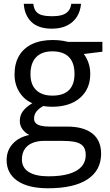

<svg xmlns="http://www.w3.org/2000/svg" viewBox="-20 -758 583 1018"><path d="M234.9 240.2Q129.4 240.2 72.3 200.9Q15.1 161.6 15.1 90.8Q15.1 40.5 47.1 4.9Q79.1 -30.8 135.7 -42.5Q114.7 -52.2 99.9 -71.8Q85 -91.3 85 -116.7Q85 -146 101.3 -168.2Q117.7 -190.4 151.4 -210.9Q109.4 -228 83.3 -268.8Q57.1 -309.6 57.1 -363.8Q57.1 -421.4 81.1 -462.2Q105 -502.9 150.4 -524.4Q195.8 -545.9 260.3 -545.9Q274.4 -545.9 288.8 -544.7Q303.2 -543.5 316.4 -541.3Q329.6 -539.1 339.4 -536.1H522.9V-483.9L424.3 -471.7Q439 -452.6 448.7 -425.8Q458.5 -398.9 458.5 -366.2Q458.5 -286.1 404.3 -239Q350.1 -191.9 255.4 -191.9Q232.9 -191.9 209.5 -195.8Q185.5 -182.6 173.1 -166.5Q160.6 -150.4 160.6 -129.4Q160.6 -113.8 170.2 -104.5Q179.7 -95.2 197.8 -91.1Q215.8 -86.9 241.2 -86.9H335.4Q422.9 -86.9 469.5 -50.3Q516.1 -13.7 516.1 56.6Q516.1 145.5 443.8 192.9Q371.6 240.2 234.9 240.2ZM237.3 176.8Q303.7 176.8 347.4 163.3Q391.1 149.9 412.8 124.8Q434.6 99.6 434.6 64.9Q434.6 32.7 419.9 16.4Q405.3 0 377 -5.6Q348.6 -11.2 307.6 -11.2H214.8Q178.7 -11.2 151.9 0Q125 11.2 110.6 33.2Q96.2 55.2 96.2 87.9Q96.2 131.3 132.8 154.1Q169.4 176.8 237.3 176.8ZM258.3 -251Q316.4 -251 345.7 -280.3Q375 -309.6 375 -365.7Q375 -425.8 345.2 -455.8Q315.4 -485.8 257.3 -485.8Q201.7 -485.8 171.6 -454.8Q141.6 -423.8 141.6 -364.3Q141.6 -309.6 171.9 -280.3Q202.1 -251 258.3 -251ZM409.7 -737.8Q406.2 -698.2 387.5 -668.7Q368.7 -639.2 335.4 -622.6Q302.2 -606 255.4 -606Q183.6 -606 146.7 -641.6Q109.9 -677.2 106 -737.8H156.7Q159.7 -710.4 171.9 -696.3Q184.1 -682.1 205.6 -677Q227.1 -671.9 257.3 -671.9Q284.2 -671.9 305.7 -677.5Q327.1 -683.1 340.8 -697.5Q354.5 -711.9 357.9 -737.8Z"/></svg>

Font: Wonky
Style: Regular
Weight: 400
Designer: Monotype Design Team
Foundry: Monotype Imaging Inc.
Version: Version 3.000